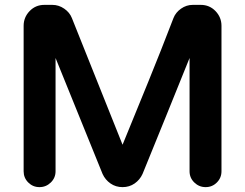

<svg xmlns="http://www.w3.org/2000/svg" viewBox="-20 -743 1006 788"><path d="M162 -723H195Q221 -723 243.5 -707.5Q266 -692 275 -669L483 -149Q537 -281 589 -408.5Q641 -536 692 -669Q701 -692 723 -707.5Q745 -723 771 -723H804Q840 -723 864.5 -697.5Q889 -672 889 -637V-40Q889 -13 870 6Q851 25 824 25Q797 25 777.5 6Q758 -13 758 -40V-505Q710 -385 662 -267.5Q614 -150 565 -29Q554 -5 532.5 10Q511 25 483 25Q455 25 433.5 10Q412 -5 401 -29L208 -505V-40Q208 -13 188.5 6Q169 25 142 25Q115 25 96 6Q77 -13 77 -40V-637Q77 -672 101.5 -697.5Q126 -723 162 -723Z"/></svg>

Font: Varela Round Precious
Style: Bold
Weight: 700
Version: Version 1.000